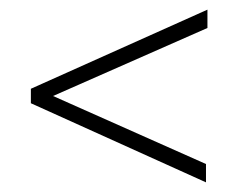

<svg xmlns="http://www.w3.org/2000/svg" viewBox="-20 -566 511 398"><path d="M44 -352V-382L410 -546V-508L90 -367L407 -226V-188Z"/></svg>

Font: Encode Sans Compressed
Style: Thin
Weight: 100
Designer: Pablo Impallari, Andres Torresi
Foundry: Pablo Impallari, Andres Torresi
Version: Version 1.000; ttfautohint (v1.00) -l 8 -r 50 -G 200 -x 14 -